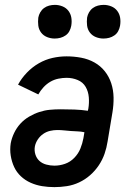

<svg xmlns="http://www.w3.org/2000/svg" viewBox="-20 -759 540 787"><path d="M203 8Q177 8 152.5 4Q128 0 105.5 -10Q83 -20 65.5 -36.5Q48 -53 38 -74.5Q28 -96 24 -121Q20 -146 24 -172Q28 -193 38 -214Q48 -235 63.5 -252Q79 -269 99.5 -281Q120 -293 141.5 -300Q163 -307 184.5 -309Q206 -311 228 -311Q256 -311 284.5 -310Q313 -309 340 -305L342 -313Q346 -337 344 -360.5Q342 -384 331 -403Q320 -422 298.5 -431Q277 -440 253 -440Q237 -440 219.5 -436.5Q202 -433 186.5 -424Q171 -415 158.5 -401.5Q146 -388 137 -372L54 -412Q68 -438 90 -461Q112 -484 139 -499.5Q166 -515 195 -521.5Q224 -528 253 -528Q283 -528 312.5 -522.5Q342 -517 367 -503Q392 -489 409.5 -467Q427 -445 436 -417.5Q445 -390 445.5 -359.5Q446 -329 441 -299L421 -179Q417 -153 408.5 -128.5Q400 -104 385 -81.5Q370 -59 349.5 -41Q329 -23 304.5 -11.5Q280 0 254 4Q228 8 203 8ZM203 -80Q225 -80 246.5 -87.5Q268 -95 284.5 -112Q301 -129 309.5 -150Q318 -171 322 -193L326 -217Q312 -220 298 -220.5Q284 -221 270.5 -222Q257 -223 243 -224.5Q229 -226 215 -226Q200 -226 185 -222.5Q170 -219 157 -210Q144 -201 135 -187.5Q126 -174 123 -159Q120 -142 125 -126Q130 -110 141.5 -99.5Q153 -89 169.5 -84.5Q186 -80 203 -80ZM404 -601Q388 -601 373 -607Q358 -613 348.5 -625.5Q339 -638 337 -654Q335 -670 337 -687Q339 -698 345 -708.5Q351 -719 360.5 -726Q370 -733 381.5 -736Q393 -739 405 -739Q421 -739 436 -733Q451 -727 460.5 -714.5Q470 -702 472.5 -686Q475 -670 472 -653Q470 -642 464.5 -631.5Q459 -621 449 -614Q439 -607 427.5 -604Q416 -601 404 -601ZM204 -601Q188 -601 173 -607Q158 -613 148.5 -625.5Q139 -638 137 -654Q135 -670 137 -687Q139 -698 145 -708.5Q151 -719 160.5 -726Q170 -733 181.5 -736Q193 -739 205 -739Q221 -739 236 -733Q251 -727 260.5 -714.5Q270 -702 272.5 -686Q275 -670 272 -653Q270 -642 264.5 -631.5Q259 -621 249 -614Q239 -607 227.5 -604Q216 -601 204 -601Z"/></svg>

Font: Iosevka SS18 Semibold
Style: Italic
Weight: 600
Italic angle: -9°
Monospace: yes
Designer: Belleve Invis
Foundry: Belleve Invis
Version: Version 25.1.1; ttfautohint (v1.8.4)